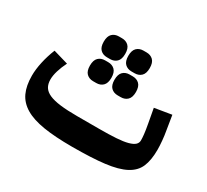

<svg xmlns="http://www.w3.org/2000/svg" viewBox="-134 -855 1151 1070"><g transform="rotate(30 441.5 -319.5)"><path d="M431 12Q322 12 247.5 0Q173 -12 127 -39.5Q81 -67 60.5 -111Q40 -155 40 -220Q40 -260 50.5 -308Q61 -356 80 -403L176 -375Q159 -341 149.5 -309.5Q140 -278 140 -253Q140 -224 152 -204.5Q164 -185 191 -173Q218 -161 262 -155.5Q306 -150 371 -150H511Q577 -150 622 -153Q667 -156 694.5 -163.5Q722 -171 734.5 -182.5Q747 -194 747 -211Q747 -226 744.5 -249.5Q742 -273 735 -311L718 -404L827 -422L842 -329Q847 -302 850 -269Q853 -236 853 -211Q853 -144 834.5 -101Q816 -58 768.5 -33Q721 -8 639.5 2Q558 12 431 12ZM509 -363Q483 -363 466.5 -379Q450 -395 450 -430Q450 -465 466.5 -481Q483 -497 509 -497H529Q555 -497 571.5 -481Q588 -465 588 -430Q588 -395 571.5 -379Q555 -363 529 -363ZM509 -517Q483 -517 466.5 -533Q450 -549 450 -584Q450 -619 466.5 -635Q483 -651 509 -651H529Q555 -651 571.5 -635Q588 -619 588 -584Q588 -549 571.5 -533Q555 -517 529 -517ZM351 -363Q325 -363 308.5 -379Q292 -395 292 -430Q292 -465 308.5 -481Q325 -497 351 -497H371Q397 -497 413.5 -481Q430 -465 430 -430Q430 -395 413.5 -379Q397 -363 371 -363ZM351 -517Q325 -517 308.5 -533Q292 -549 292 -584Q292 -619 308.5 -635Q325 -651 351 -651H371Q397 -651 413.5 -635Q430 -619 430 -584Q430 -549 413.5 -533Q397 -517 371 -517Z"/></g></svg>

Font: IBM Plex Arabic
Style: Bold
Weight: 700
Designer: Mike Abbink, Paul van der Laan, Pieter van Rosmalen, Wael Morcos, Khajak Apelian
Foundry: Bold Monday
Version: Version 1.0